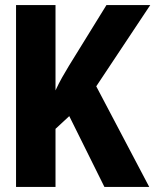

<svg xmlns="http://www.w3.org/2000/svg" viewBox="-20 -734 640 754"><path d="M43 0V-714H198V-379Q211 -407 224 -430Q237 -453 251 -476L398 -714H570L358 -395L566 0H390L252 -278L198 -228V0Z"/></svg>

Font: Noto Sans Mono ExtraBold
Style: Regular
Weight: 800
Designer: Monotype Design Team
Foundry: Monotype Imaging Inc.
Version: Version 2.014